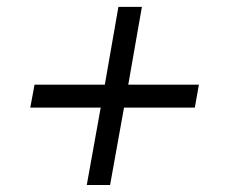

<svg xmlns="http://www.w3.org/2000/svg" viewBox="-20 -531 660 551"><path d="M229 0 269 -222.2H66.9L79.1 -288.1H280.8L319.8 -511.2H387.2L348.1 -288.1H550.8L539.1 -222.2H335.9L295.9 0Z"/></svg>

Font: Archivo Light
Style: Italic
Weight: 300
Italic angle: -10°
Designer: Hector Gatti
Foundry: Omnibus-Type
Version: Version 2.001